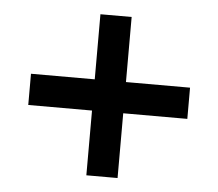

<svg xmlns="http://www.w3.org/2000/svg" viewBox="-42 -708 655 576"><g transform="rotate(5 286.0 -419.5)"><path d="M238 -372H46V-466H238V-662H332V-466H525V-372H332V-177H238Z"/></g></svg>

Font: Noto Sans Telugu UI SemiBold
Style: Regular
Weight: 600
Designer: Jelle Bosma - Monotype Design Team
Foundry: Monotype Imaging Inc.
Version: Version 2.005; ttfautohint (v1.8.4.7-5d5b)